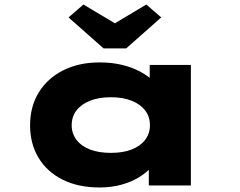

<svg xmlns="http://www.w3.org/2000/svg" viewBox="-20 -820 1062 849"><path d="M421 9Q325 9 256 -26Q187 -61 150 -123Q113 -185 113 -266Q113 -348 151 -410.5Q189 -473 258.5 -508.5Q328 -544 421 -544Q476 -544 522 -532.5Q568 -521 603 -501.5Q638 -482 659.5 -460.5Q681 -439 687 -420L642 -412V-533H824V0H638V-150L675 -133Q672 -108 651 -83Q630 -58 596 -37Q562 -16 517.5 -3.5Q473 9 421 9ZM470 -144Q524 -144 562.5 -159Q601 -174 622 -202Q643 -230 643 -266Q643 -304 622 -331.5Q601 -359 562.5 -374.5Q524 -390 470 -390Q417 -390 378 -374.5Q339 -359 318 -331.5Q297 -304 297 -266Q297 -230 318 -202Q339 -174 378 -159Q417 -144 470 -144ZM438 -606 283 -743 349 -800 503 -708H473L627 -800L693 -743L538 -606Z"/></svg>

Font: Lexend Zetta ExtraBold
Style: Regular
Weight: 800
Designer: Bonnie Shaver-Troup, Thomas Jockin
Foundry: Lexend
Version: Version 1.007